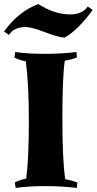

<svg xmlns="http://www.w3.org/2000/svg" viewBox="-32 -916 476 945"><path d="M287 -617Q275 -540 275 -334.5Q275 -129 289 -34Q328 -27 349 -17L346 9Q274 0 189.5 0Q105 0 45 9L41 -18Q63 -30 97 -37Q110 -135 110 -319Q110 -503 95 -614Q61 -621 39 -633L43 -660Q103 -651 187.5 -651Q272 -651 344 -660L347 -634Q326 -624 287 -617ZM314 -845Q373 -845 400 -884L424 -867Q349 -765 286 -731Q259 -731 191 -757Q123 -783 94 -783Q37 -783 12 -744L-12 -761Q60 -861 157 -896Q236 -845 314 -845Z"/></svg>

Font: Almendra
Style: Bold
Weight: 700
Designer: Ana Sanfelippo
Foundry: Ana Sanfelippo
Version: Version 1.004